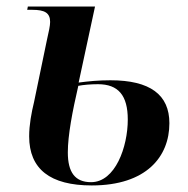

<svg xmlns="http://www.w3.org/2000/svg" viewBox="-20 -556 574 586"><path d="M260 10C427 10 497 -78 497 -180C497 -267 438 -311 317 -311C280 -311 250 -308 220 -304L270 -536H65L63 -526H79C116 -526 133 -517 133 -489C133 -478 129 -459 123 -433L84 -245C76 -212 69 -175 69 -140C69 -40 133 10 260 10ZM258 0C209 0 187 -30 187 -91C187 -143 201 -216 219 -294C234 -297 257 -299 279 -299C341 -299 370 -265 370 -191C370 -108 332 0 258 0Z"/></svg>

Font: Noto Serif Display SemiCondensed SemiBold
Style: Italic
Weight: 600
Width: 4
Italic angle: -12°
Designer: Monotype Design Team
Foundry: Monotype Imaging Inc.
Version: Version 2.009